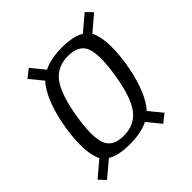

<svg xmlns="http://www.w3.org/2000/svg" viewBox="-165 -686 735 735"><g transform="rotate(-45 202.0 -318.5)"><path d="M163 -95.5Q101.5 -95.5 69.5 -115.5L5 -61L-20 -87.5L43.5 -141Q40 -147 38 -153.5Q17.5 -211.5 35.5 -318.5Q53.5 -425 95 -483.5Q100 -490.5 106.5 -497L63 -550L96.5 -576L141 -522Q180.5 -542 241.5 -542Q302.5 -542 335 -522L399 -576L424 -550L361 -496.5Q364.5 -490 367 -483Q387.5 -424.5 369.5 -318Q351.5 -211.5 310 -153.5Q304.5 -146.5 299 -140.5L342.5 -87.5L309 -61L264.5 -115.5Q224.5 -95.5 163 -95.5ZM169.5 -135Q229 -135 261 -177.2Q293 -219.5 309.2 -318.5Q325.5 -417.5 310.2 -460Q295 -502.5 235.5 -502.5Q176 -502.5 144.5 -460.2Q113 -418 96 -318.5Q79.5 -219.5 95 -177.2Q110.5 -135 169.5 -135Z"/></g></svg>

Font: Anybody Light
Style: Italic
Weight: 300
Italic angle: -10°
Designer: Tyler Finck
Foundry: Etcetera Type Company
Version: Version 1.010; ttfautohint (v1.8.3) -l 8 -r 50 -G 200 -x 14 